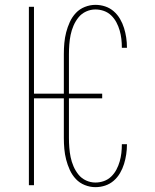

<svg xmlns="http://www.w3.org/2000/svg" viewBox="-20 -763 640 791"><path d="M373 8Q351 8 329.5 -0.5Q308 -9 292.5 -25.5Q277 -42 267.5 -63Q258 -84 252.5 -105.5Q247 -127 245 -149.5Q243 -172 243 -195V-358H120V0H99V-735H120V-377H243V-540Q243 -563 245 -585.5Q247 -608 252.5 -629.5Q258 -651 267.5 -672Q277 -693 292.5 -709.5Q308 -726 329.5 -734.5Q351 -743 373 -743Q394 -743 413.5 -736.5Q433 -730 448.5 -716.5Q464 -703 474.5 -685Q485 -667 491 -647.5Q497 -628 500 -608Q503 -588 503 -567Q503 -567 503 -566.5Q503 -566 503 -566H482Q482 -566 482 -566.5Q482 -567 482 -567Q482 -585 480 -602.5Q478 -620 473 -637.5Q468 -655 459.5 -671Q451 -687 438 -699.5Q425 -712 408 -718Q391 -724 373 -724Q353 -724 334.5 -715.5Q316 -707 303.5 -691.5Q291 -676 283 -657.5Q275 -639 271 -619.5Q267 -600 265.5 -580Q264 -560 264 -540V-377H401V-358H264V-195Q264 -175 265.5 -155Q267 -135 271 -115.5Q275 -96 283 -77.5Q291 -59 303.5 -43.5Q316 -28 334.5 -19.5Q353 -11 373 -11Q391 -11 408 -17Q425 -23 438 -35.5Q451 -48 459.5 -64Q468 -80 473 -97.5Q478 -115 480 -132.5Q482 -150 482 -168Q482 -168 482 -168.5Q482 -169 482 -169H503Q503 -169 503 -168.5Q503 -168 503 -168Q503 -147 500 -127Q497 -107 491 -87.5Q485 -68 474.5 -50Q464 -32 448.5 -18.5Q433 -5 413.5 1.5Q394 8 373 8Z"/></svg>

Font: Iosevka Curly Thin Extended
Style: Regular
Weight: 100
Width: 7
Monospace: yes
Designer: Belleve Invis
Foundry: Belleve Invis
Version: Version 11.1.0; ttfautohint (v1.8.3)